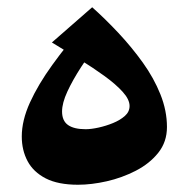

<svg xmlns="http://www.w3.org/2000/svg" viewBox="-20 -499 520 529"><path d="M195 10Q140 10 106 -7.5Q72 -25 56 -55Q40 -85 40 -123Q40 -167 62.5 -216.5Q85 -266 124 -320Q163 -374 212 -431L256 -390Q228 -352 204 -315Q180 -278 165.5 -246.5Q151 -215 151 -192Q151 -166 167.5 -154.5Q184 -143 216 -143Q231 -143 251.5 -147.5Q272 -152 291.5 -160Q311 -168 324 -179.5Q337 -191 337 -207Q337 -225 318 -246Q299 -267 268 -289.5Q237 -312 199 -335.5Q161 -359 123 -382L234 -479Q270 -447 306.5 -408Q343 -369 373.5 -326.5Q404 -284 422 -239Q440 -194 440 -149Q440 -108 416 -78Q392 -48 354 -28.5Q316 -9 274 0.5Q232 10 195 10Z"/></svg>

Font: Marhey Medium
Style: Regular
Weight: 500
Designer: Nur Syamsi & Bustanul Arifin
Foundry: Namelatype
Version: Version 1.000